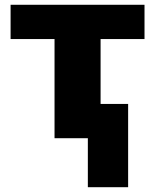

<svg xmlns="http://www.w3.org/2000/svg" viewBox="-20 -573 643 796"><path d="M579.1 -553.2V-411.1H397V-142.1H511.2V203.1H344.2V0H206.1V-411.1H23.9V-553.2Z"/></svg>

Font: Open Sans ExtraBold
Style: Regular
Weight: 800
Designer: Monotype Design Team
Foundry: Monotype Imaging Inc.
Version: Version 3.003; ttfautohint (v1.8.4)